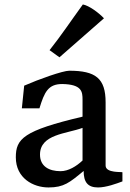

<svg xmlns="http://www.w3.org/2000/svg" viewBox="-20 -823 576 853"><path d="M50.3 -124C50.3 -31.2 127.9 9.8 195.3 9.8C263.7 9.8 289.1 -11.7 351.6 -63.5C351.6 -14.2 369.6 9.8 415.5 9.8C451.7 9.8 498 -7.3 523.9 -17.1V-57.6C523.9 -60.5 449.2 -52.7 449.2 -87.4V-368.2C449.2 -475.6 404.3 -508.8 287.6 -508.8C258.8 -508.8 151.9 -470.7 87.4 -442.4L77.1 -341.8H155.3C177.2 -414.1 194.3 -449.7 256.3 -449.7C344.2 -448.2 346.7 -415.5 346.7 -379.4V-304.7C83.5 -242.7 50.3 -206.5 50.3 -124ZM157.7 -136.2C157.7 -227.1 275.9 -228.5 346.7 -254.9V-109.9C319.3 -84 283.7 -62.5 249 -62.5C197.8 -62.5 157.7 -84 157.7 -136.2ZM244.1 -568.4 441.9 -741.7C418.5 -766.6 375.5 -798.3 348.1 -803.2C298.3 -734.9 251.5 -664.6 200.2 -600.1Z"/></svg>

Font: Donegal One
Style: Regular
Weight: 400
Designer: Gary Lonergan
Foundry: Sorkin Type Co.
Version: Version 1.004